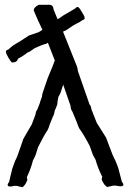

<svg xmlns="http://www.w3.org/2000/svg" viewBox="-20 -782 539 807"><path d="M74.7 4.9Q68.8 3.4 63 2.4Q57.1 1.5 52.7 -0.5L41 -1Q29.8 2 22.9 2Q12.2 2 12.2 -4.9Q12.2 -10.7 18.1 -16.6L31.2 -71.8Q33.7 -80.1 43 -104.5Q49.3 -116.7 54.2 -129.4L78.1 -198.2L113.8 -259.8L129.4 -301.3Q130.4 -314.5 136.2 -320.3L147 -347.7Q148.4 -354.5 156.2 -375Q157.2 -386.7 161.1 -397L180.7 -454.1Q203.1 -507.3 210.4 -527.8L181.2 -602.5L180.7 -602.1Q176.8 -598.6 173.3 -597.7Q157.7 -594.2 126.5 -580.1L108.4 -567.4Q101.6 -563 95.2 -561Q77.6 -546.4 55.7 -535.6Q52.2 -519.5 32.2 -519.5H29.3Q26.4 -523.4 23.2 -527.3Q20 -531.2 15.6 -539.1Q4.9 -556.6 4.9 -564.5Q4.9 -571.8 14.2 -573.2L31.2 -587.9Q35.2 -591.3 49.3 -599.6Q59.1 -604.5 101.6 -632.8L143.1 -647L158.2 -656.7Q151.4 -672.4 146.5 -682.1Q145 -684.1 142.1 -690.9Q133.8 -711.4 126 -728Q121.6 -738.3 121.6 -739.3Q121.6 -750 142.1 -761.7H177.7L184.1 -762.2Q204.6 -762.2 204.6 -743.7Q218.8 -708 222.2 -700.7L248 -718.3Q273.4 -732.4 298.3 -748Q301.8 -752.9 305.2 -752.9Q310.5 -752.9 317.1 -742.7Q323.7 -732.4 329.8 -722.2Q335.9 -711.9 335.9 -706.1Q335.9 -703.1 334.5 -701.2Q320.8 -694.8 314.5 -689Q310.5 -686.5 309.1 -686.5Q286.6 -675.8 259.3 -655.8Q253.9 -652.3 248 -650.9L245.1 -648.4L302.2 -505.9Q306.6 -495.1 307.6 -482.9Q312 -471.7 356.4 -342.8Q362.8 -336.9 363.8 -323.7L386.7 -265.6L425.8 -203.6L452.6 -132.8Q458 -120.1 464.8 -107.4Q475.1 -82.5 477.5 -74.2L492.2 -18.1Q498.5 -11.7 498.5 -5.9Q498.5 1 486.8 1Q479 1 466.8 -2L454.1 -1.5Q448.7 0.5 442.4 1.5Q436 2.4 429.7 3.9Q416.5 -5.9 409.7 -22Q407.7 -24.4 407.7 -28.3Q407.7 -32.7 409.7 -39.1Q390.6 -77.1 381.3 -111.8Q375 -121.6 369.6 -133.3L357.4 -168Q330.6 -219.2 314.5 -240.2Q312.5 -242.2 309.6 -250Q304.2 -266.1 285.6 -309.6V-311Q277.3 -320.8 276.4 -337.4Q255.9 -397.5 245.6 -426.3Q243.7 -421.4 234.9 -393.1Q231 -383.3 225.6 -375.5Q221.2 -357.4 220.7 -342.3Q214.8 -326.7 209.5 -314.9Q207.5 -298.3 200.7 -289.1V-287.6Q188.5 -259.8 184.1 -244.1Q181.2 -236.3 179.7 -234.4Q165 -213.9 140.1 -163.6L129.4 -129.9Q124.5 -117.7 118.7 -108.4Q110.4 -74.2 92.8 -37.1Q94.7 -31.2 94.7 -26.9Q94.7 -22.9 92.8 -20.5Q86.9 -4.9 74.7 4.9Z"/></svg>

Font: Kurland
Style: Regular
Weight: 400
Designer: GGBot
Version: 0.22